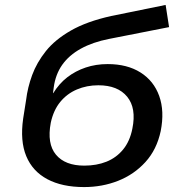

<svg xmlns="http://www.w3.org/2000/svg" viewBox="-20 -750 745 779"><path d="M321 9Q232 9 172 -23Q112 -55 86.5 -116.5Q61 -178 74 -269L86 -345Q92 -395 110.5 -445.5Q129 -496 166 -542.5Q203 -589 267.5 -626Q332 -663 431 -685L652 -730L666 -640L422 -592Q356 -579 308 -552.5Q260 -526 232.5 -487Q205 -448 198 -395L195 -372H196Q220 -411 253 -436.5Q286 -462 327.5 -476Q369 -490 417 -490Q496 -490 550 -456Q604 -422 626 -360.5Q648 -299 632 -218Q616 -143 570 -92.5Q524 -42 459.5 -16.5Q395 9 321 9ZM322 -78Q372 -78 412 -94Q452 -110 479.5 -143.5Q507 -177 517 -228Q534 -311 496 -357.5Q458 -404 379 -404Q332 -404 292 -387Q252 -370 224.5 -336.5Q197 -303 186 -252Q170 -167 207 -122.5Q244 -78 322 -78Z"/></svg>

Font: Nunito Sans 7pt SemiExpanded SemiBold
Style: Italic
Weight: 600
Width: 6
Italic angle: -9°
Designer: Vernon Adams
Foundry: Vernon Adams
Version: Version 3.101;gftools[0.9.27]